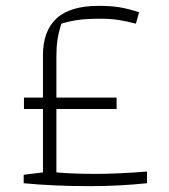

<svg xmlns="http://www.w3.org/2000/svg" viewBox="-20 -632 579 657"><path d="M61 -5V-34L127 -42V-259H62V-298H127V-443Q127 -526 173.5 -569Q220 -612 318 -612Q359 -612 389.5 -607Q420 -602 456 -590L445 -551Q411 -560 383.5 -564Q356 -568 321 -568Q283 -568 253 -564.5Q223 -561 190 -551Q180 -519 176.5 -494.5Q173 -470 173 -439V-298H379V-259H173V-42Q232 -37 308 -37Q382 -37 483 -45V-5Q386 5 288 5Q165 5 61 -5Z"/></svg>

Font: Athiti Light
Style: Regular
Weight: 300
Designer: CadsonDemak Team
Foundry: CadsonDemak
Version: Version 1.033